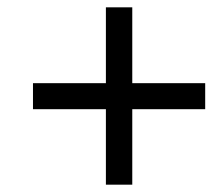

<svg xmlns="http://www.w3.org/2000/svg" viewBox="-20 -615 612 524"><path d="M341 -388H540V-317H341V-111H269V-317H70V-388H269V-595H341Z"/></svg>

Font: Manna Sans
Style: Italic
Weight: 400
Italic angle: -12°
Designer: Monotype Design Team
Foundry: Monotype Imaging Inc.
Version: Version 2.001.1; ttfautohint (v1.8.2)